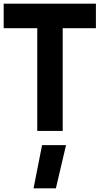

<svg xmlns="http://www.w3.org/2000/svg" viewBox="-30 -710 540 1041"><path d="M-10 -557V-690H490V-557H310V0H172V-557ZM152 311 198 77H328L273 311Z"/></svg>

Font: TitilliumText22L Xb
Style: Bold
Weight: 400
Designer: Campivisivi
Foundry: Campivisivi
Version: 1.000